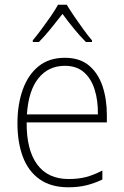

<svg xmlns="http://www.w3.org/2000/svg" viewBox="-20 -784 527 814"><path d="M255 -539Q318 -539 357 -506.5Q396 -474 414.5 -419Q433 -364 433 -297V-265H93Q92 -149 137.5 -87Q183 -25 271 -25Q311 -25 343 -33Q375 -41 414 -61V-23Q381 -7 346.5 1.5Q312 10 270 10Q196 10 148 -24Q100 -58 77 -119Q54 -180 54 -262Q54 -341 76.5 -404Q99 -467 143.5 -503Q188 -539 255 -539ZM255 -505Q186 -505 143.5 -453Q101 -401 94 -299H395Q396 -358 381 -405Q366 -452 335 -478.5Q304 -505 255 -505ZM263 -764Q276 -742 295.5 -713.5Q315 -685 335 -657.5Q355 -630 370 -613V-606H344Q319 -631 292.5 -663.5Q266 -696 245 -725Q223 -697 196.5 -664Q170 -631 145 -606H119V-613Q135 -632 155.5 -659.5Q176 -687 195 -714.5Q214 -742 226 -764Z"/></svg>

Font: Noto Sans Tamil SemiCondensed ExtraLight
Style: Regular
Weight: 200
Width: 4
Designer: Jelle Bosma - Monotype Design Team
Foundry: Monotype Imaging Inc.
Version: Version 2.004; ttfautohint (v1.8.4.7-5d5b)